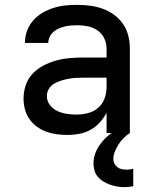

<svg xmlns="http://www.w3.org/2000/svg" viewBox="-20 -548 640 791"><path d="M258 8Q236 8 213.5 5Q191 2 170.5 -5.5Q150 -13 131.5 -26.5Q113 -40 100.5 -58.5Q88 -77 82.5 -98.5Q77 -120 77 -142Q77 -170 86 -197Q95 -224 114.5 -244.5Q134 -265 159 -278Q184 -291 211 -298.5Q238 -306 266 -308.5Q294 -311 321 -311H419V-348Q419 -370 409.5 -390Q400 -410 382 -422.5Q364 -435 342.5 -439.5Q321 -444 299 -444Q286 -444 273 -443Q260 -442 247.5 -439Q235 -436 223 -431Q211 -426 201 -417.5Q191 -409 185 -397Q179 -385 179 -372V-371H83V-374Q83 -399 92 -422.5Q101 -446 117.5 -464.5Q134 -483 155.5 -495.5Q177 -508 201 -515.5Q225 -523 249.5 -525.5Q274 -528 299 -528Q325 -528 351.5 -524.5Q378 -521 403 -512Q428 -503 450 -487Q472 -471 487 -449Q502 -427 508.5 -401Q515 -375 515 -348V0H419V-84Q408 -62 391 -43.5Q374 -25 352.5 -13Q331 -1 306.5 3.5Q282 8 258 8ZM295 -76Q319 -76 342.5 -82Q366 -88 384 -103.5Q402 -119 410.5 -142Q419 -165 419 -189V-228H321Q306 -228 290.5 -227Q275 -226 260 -223Q245 -220 230.5 -215.5Q216 -211 202.5 -203Q189 -195 181 -181.5Q173 -168 173 -152Q173 -132 185.5 -115.5Q198 -99 216.5 -90.5Q235 -82 255 -79Q275 -76 295 -76ZM493 223Q478 223 463 220.5Q448 218 434 213Q420 208 407 200.5Q394 193 384 181.5Q374 170 369.5 155Q365 140 365 125Q365 96 379 69Q393 42 414 21.5Q435 1 461 -13.5Q487 -28 515 -36V0Q501 9 489.5 20.5Q478 32 469 46Q460 60 453.5 75.5Q447 91 447 107Q447 117 451.5 126Q456 135 464 141Q472 147 482 149Q492 151 502 151Q509 151 516 150Q523 149 529 147V219Q520 221 511 222Q502 223 493 223Z"/></svg>

Font: Iosevka Fixed Curly Md Ex
Style: Regular
Weight: 500
Width: 7
Monospace: yes
Designer: Belleve Invis
Foundry: Belleve Invis
Version: Version 30.1.2